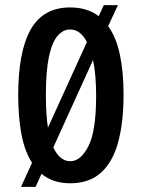

<svg xmlns="http://www.w3.org/2000/svg" viewBox="-20 -705 552 749"><path d="M62 24 105 -70Q76 -115 63.5 -182Q51 -249 51 -334Q51 -503 99.5 -589.5Q148 -676 254 -676Q320 -676 365 -642L385 -685H440L402 -603Q433 -560 447.5 -492.5Q462 -425 462 -336Q462 -228 441 -150.5Q420 -73 374 -31.5Q328 10 254 10Q186 10 142 -27L119 24ZM159 -336Q159 -297 161 -265Q163 -233 167 -207L319 -541Q294 -590 253 -590Q226 -590 204.5 -565Q183 -540 171 -484Q159 -428 159 -336ZM254 -76Q295 -76 325 -135Q355 -194 355 -331Q355 -413 343 -471L188 -130Q201 -102 218 -89Q235 -76 254 -76Z"/></svg>

Font: Bricolage Grotesque 12pt Condensed Medium
Style: Regular
Weight: 500
Width: 3
Designer: Mathieu Triay
Foundry: Atelier Triay
Version: Version 1.001; ttfautohint (v1.8.4.7-5d5b);gftools[0.9.33.de